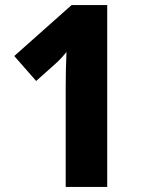

<svg xmlns="http://www.w3.org/2000/svg" viewBox="-20 -734 566 754"><path d="M238 0H401V-714H261L36 -514L122 -416L197 -483C213 -497 233 -519 241 -530C239 -487 238 -427 238 -391Z"/></svg>

Font: Noto Sans Gurmukhi UI SemiCondensed ExtraBold
Style: Regular
Weight: 800
Width: 4
Designer: Jelle Bosma - Monotype Design Team
Foundry: Monotype Imaging Inc.
Version: Version 2.004